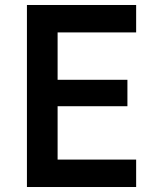

<svg xmlns="http://www.w3.org/2000/svg" viewBox="-20 -750 640 770"><path d="M88 0H526V-110H211V-324H491V-430H211V-620H526V-730H88Z"/></svg>

Font: JetBrains Mono
Style: Bold
Weight: 558
Monospace: yes
Designer: Philipp Nurullin, Konstantin Bulenkov
Foundry: JetBrains
Version: Version 2.305